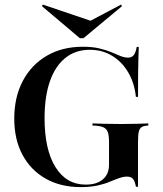

<svg xmlns="http://www.w3.org/2000/svg" viewBox="-20 -780 691 812"><path d="M321 11.3Q236.3 11.3 173 -24.6Q109.7 -60.5 75 -125.4Q40.3 -190.3 40.3 -278.2Q40.3 -369.4 76.6 -437.9Q112.9 -506.5 178.2 -544.4Q243.5 -582.3 330.6 -582.3Q370.2 -582.3 399.6 -575.4Q429 -568.5 450.8 -559.3Q472.6 -550 489.5 -543.1Q506.5 -536.3 521.8 -536.3Q537.1 -536.3 545.6 -546.8Q554 -557.3 558.1 -581.5H566.9Q566.1 -559.7 565.3 -532.7Q564.5 -505.6 564.1 -466.9Q563.7 -428.2 563.7 -370.2H554.8Q548.4 -429.8 521.8 -474.6Q495.2 -519.4 453.6 -544.4Q412.1 -569.4 359.7 -569.4Q299.2 -569.4 256.5 -535.1Q213.7 -500.8 191.1 -436.3Q168.5 -371.8 168.5 -279.8Q168.5 -147.6 214.5 -73.4Q260.5 0.8 342.7 0.8Q374.2 0.8 396 -9.3Q417.7 -19.4 429.4 -37.9Q441.1 -56.5 441.1 -83.9V-178.2Q441.1 -206.5 435.9 -221.4Q430.6 -236.3 415.7 -242.3Q400.8 -248.4 371 -249.2V-258.1Q388.7 -257.3 420.2 -256.5Q451.6 -255.6 492.7 -255.6Q532.3 -255.6 560.9 -256.5Q589.5 -257.3 607.3 -258.1V-249.2Q588.7 -248.4 579.4 -242.7Q570.2 -237.1 566.9 -223Q563.7 -208.9 563.7 -179.8V9.7H554.8Q550.8 -13.7 542.3 -23.4Q533.9 -33.1 517.7 -33.1Q501.6 -33.1 483.5 -26.6Q465.3 -20.2 443.1 -10.9Q421 -1.6 391.1 4.8Q361.3 11.3 321 11.3ZM491.9 -760.5 496 -754 333.1 -618.5H317.7L157.3 -754L161.3 -760.5L380.6 -686.3L350 -685.5Z"/></svg>

Font: Playfair 144pt
Style: Bold
Weight: 700
Version: Version 2.001;gftools[0.9.30]